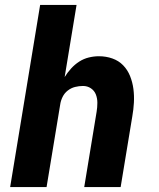

<svg xmlns="http://www.w3.org/2000/svg" viewBox="-20 -755 640 775"><path d="M21 0 142 -735H289L241 -444Q252 -462 267 -478.5Q282 -495 300 -506.5Q318 -518 338.5 -523Q359 -528 379 -528Q408 -528 433.5 -519Q459 -510 477 -491.5Q495 -473 505 -448Q515 -423 518.5 -396Q522 -369 520.5 -341Q519 -313 514 -285L467 0H320L370 -304Q373 -322 373 -340Q373 -358 367 -373.5Q361 -389 347 -398.5Q333 -408 315 -408Q299 -408 283 -404Q267 -400 253.5 -389.5Q240 -379 232.5 -363.5Q225 -348 223 -333L168 0Z"/></svg>

Font: Iosevka Heavy Extended
Style: Italic
Weight: 900
Width: 7
Italic angle: -9°
Monospace: yes
Designer: Belleve Invis
Foundry: Belleve Invis
Version: Version 32.5.0; ttfautohint (v1.8.4)